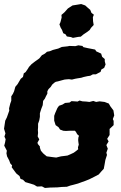

<svg xmlns="http://www.w3.org/2000/svg" viewBox="-25 -913 601 953"><path d="M198 20 183 12 159 13 144 4 125 -2 101 -9 89 -21 77 -25 72 -39 56 -52 50 -60 33 -83 35 -92 26 -102 21 -116 10 -137 7 -152 9 -165 -4 -190 0 -205 3 -222 -3 -235 2 -251 -5 -274 1 -314 9 -330 21 -364 20 -375 26 -399 31 -413V-435L39 -447L45 -460L51 -482L62 -495L78 -522L89 -531L93 -549L102 -555L113 -571L119 -581L132 -595L149 -608L170 -623L183 -639L198 -647L208 -656L223 -659L237 -665L264 -672L282 -680L310 -683L320 -685L349 -684L364 -688L384 -685L389 -679L411 -674L432 -670L447 -667L453 -658L477 -647L482 -631L495 -620V-609L499 -593L492 -576L478 -568L474 -556L464 -551L451 -544H436L423 -537L409 -535L391 -531L378 -527L359 -524L348 -522L332 -518L317 -520L304 -519L295 -518L284 -515L273 -512L262 -509L252 -507L244 -502L234 -493L227 -482L216 -471L210 -460V-448L203 -435L198 -424L189 -412L187 -391L180 -373L173 -351V-333L170 -316L164 -299V-282L163 -268L164 -253L162 -236L170 -221L161 -205L163 -198L173 -186V-180L178 -165L189 -152L196 -146L207 -137L215 -136L237 -133L254 -131L278 -137L295 -139L310 -141L324 -147L341 -155L352 -163L363 -172L362 -182L366 -195L364 -208L363 -218L364 -230L367 -239L358 -247L352 -258L347 -264H321L302 -263L289 -264L273 -270L266 -281L251 -292L244 -314V-338L249 -352L260 -377L268 -388L285 -394L298 -402L320 -404L330 -411L360 -409L370 -414L384 -410L402 -409L419 -407L438 -412L452 -407L469 -410L494 -407L515 -399L523 -385L538 -365L542 -340L535 -322L539 -313V-292L519 -273V-243L507 -224L514 -211L503 -193L510 -175L503 -155L506 -144L498 -119L494 -96L490 -75L477 -61L465 -47L442 -35L418 -23L398 -15L381 -9L362 -2L340 4L324 8L307 14L281 15L260 17L223 18ZM337 -725 327 -729 307 -732 300 -743 289 -748 283 -764 276 -776 270 -792 275 -803 281 -826 280 -839 295 -852 312 -871 335 -886 354 -889 378 -893 398 -886 409 -876 423 -864 429 -849 441 -840 436 -828 437 -807 440 -789 427 -775 420 -764 407 -754 389 -742 376 -731 364 -730Z"/></svg>

Font: Winky Rough
Style: Bold Italic
Weight: 700
Italic angle: -8.97852°
Designer: Simon Atzbach
Foundry: typofactur
Version: Version 1.206; ttfautohint (v1.8.4.7-5d5b)